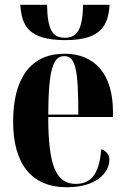

<svg xmlns="http://www.w3.org/2000/svg" viewBox="-20 -774 525 804"><path d="M254 -606C406 -606 433 -670 439 -754H328C326 -647 301 -616 252 -616C201 -616 179 -646 177 -754H65C71 -669 96 -606 254 -606ZM260 10C387 10 438 -53 438 -106C438 -128 423 -143 404 -149C395 -36 355 -4 297 -4C217 -4 182 -75 182 -284H453V-306C453 -464 377 -549 250 -549C114 -549 35 -453 35 -265C35 -91 109 10 260 10ZM308 -294H182C183 -486 203 -539 249 -539C296 -539 308 -486 308 -294Z"/></svg>

Font: Noto Serif Display ExtraCondensed ExtraBold
Style: Regular
Weight: 800
Width: 2
Designer: Monotype Design Team
Foundry: Monotype Imaging Inc.
Version: Version 2.009